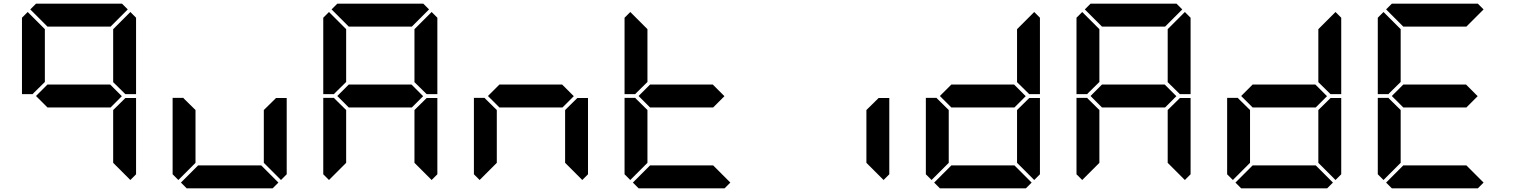

<svg xmlns="http://www.w3.org/2000/svg" viewBox="-20 -1020 8200 1040"><path d="M577 -562 640 -499 579 -438H237L175 -500L237 -562ZM161 -515 157 -510H99V-924L130 -955L223 -862V-576ZM144 -969 175 -1000H641L672 -969L579 -876H237ZM655 -485 659 -489H717V-76L686 -45L593 -138V-424ZM686 -955 717 -924V-510H659L655 -514L593 -575V-862Z M946 -45 915 -76V-490H973L977 -485L1039 -424V-138ZM1471 -485 1475 -489H1533V-76L1502 -45L1409 -138V-424ZM1488 -31 1457 0H991L960 -31L1053 -124H1395Z M2209 -562 2272 -499 2211 -438H1869L1807 -500L1869 -562ZM1793 -515 1789 -510H1731V-924L1762 -955L1855 -862V-576ZM1762 -45 1731 -76V-490H1789L1793 -485L1855 -424V-138ZM1776 -969 1807 -1000H2273L2304 -969L2211 -876H1869ZM2287 -485 2291 -489H2349V-76L2318 -45L2225 -138V-424ZM2318 -955 2349 -924V-510H2291L2287 -514L2225 -575V-862Z M3025 -562 3088 -499 3027 -438H2685L2623 -500L2685 -562ZM2578 -45 2547 -76V-490H2605L2609 -485L2671 -424V-138ZM3103 -485 3107 -489H3165V-76L3134 -45L3041 -138V-424Z M3841 -562 3904 -499 3843 -438H3501L3439 -500L3501 -562ZM3425 -515 3421 -510H3363V-924L3394 -955L3487 -862V-576ZM3394 -45 3363 -76V-490H3421L3425 -485L3487 -424V-138ZM3936 -31 3905 0H3439L3408 -31L3501 -124H3843Z M4735 -485 4739 -489H4797V-76L4766 -45L4673 -138V-424Z M5473 -562 5536 -499 5475 -438H5133L5071 -500L5133 -562ZM5026 -45 4995 -76V-490H5053L5057 -485L5119 -424V-138ZM5551 -485 5555 -489H5613V-76L5582 -45L5489 -138V-424ZM5582 -955 5613 -924V-510H5555L5551 -514L5489 -575V-862ZM5568 -31 5537 0H5071L5040 -31L5133 -124H5475Z M6289 -562 6352 -499 6291 -438H5949L5887 -500L5949 -562ZM5873 -515 5869 -510H5811V-924L5842 -955L5935 -862V-576ZM5842 -45 5811 -76V-490H5869L5873 -485L5935 -424V-138ZM5856 -969 5887 -1000H6353L6384 -969L6291 -876H5949ZM6367 -485 6371 -489H6429V-76L6398 -45L6305 -138V-424ZM6398 -955 6429 -924V-510H6371L6367 -514L6305 -575V-862Z M7105 -562 7168 -499 7107 -438H6765L6703 -500L6765 -562ZM6658 -45 6627 -76V-490H6685L6689 -485L6751 -424V-138ZM7183 -485 7187 -489H7245V-76L7214 -45L7121 -138V-424ZM7214 -955 7245 -924V-510H7187L7183 -514L7121 -575V-862ZM7200 -31 7169 0H6703L6672 -31L6765 -124H7107Z M7921 -562 7984 -499 7923 -438H7581L7519 -500L7581 -562ZM7505 -515 7501 -510H7443V-924L7474 -955L7567 -862V-576ZM7474 -45 7443 -76V-490H7501L7505 -485L7567 -424V-138ZM7488 -969 7519 -1000H7985L8016 -969L7923 -876H7581ZM8016 -31 7985 0H7519L7488 -31L7581 -124H7923Z"/></svg>

Font: DSEG7 Classic
Style: Bold
Weight: 700
Designer: Keshikan(Twitter:@keshinomi_88pro)
Version: Version 0.46